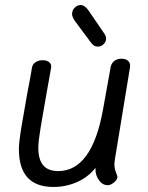

<svg xmlns="http://www.w3.org/2000/svg" viewBox="-20 -742 587 762"><path d="M436 -110Q434 -96 434 -91Q434 -73 440 -58.5Q446 -44 446 -40Q446 -29 432.5 -18Q419 -7 408 -7Q387 -7 373 -26.5Q359 -46 359 -68V-76Q330 -39 286 -19.5Q242 0 192 0Q55 0 55 -150Q55 -178 65.5 -241Q76 -304 88 -370Q104 -453 107 -474Q109 -487 121 -495Q133 -503 149 -503Q166 -503 175.5 -495Q185 -487 183 -474Q177 -439 171.5 -409.5Q166 -380 162 -356Q151 -295 141.5 -237.5Q132 -180 132 -156Q132 -109 151.5 -86Q171 -63 211 -63Q345 -63 389 -308L419 -475Q422 -491 433.5 -500Q445 -509 462 -509Q480 -509 489 -500Q498 -491 496 -475ZM341 -573 277 -659Q266 -676 266 -686Q266 -701 276.5 -711.5Q287 -722 300 -722Q317 -722 333 -698L391 -613Q401 -600 401 -589Q401 -576 391 -566.5Q381 -557 368 -557Q360 -557 354 -560.5Q348 -564 341 -573Z"/></svg>

Font: Mali
Style: Italic
Weight: 400
Italic angle: -10°
Version: Version 1.000; ttfautohint (v1.6)